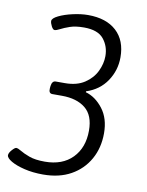

<svg xmlns="http://www.w3.org/2000/svg" viewBox="-81 -765 633 829"><g transform="rotate(10 235.0 -350.0)"><path d="M165 6Q120 6 83 -3Q46 -12 24 -25Q2 -38 2 -50Q2 -60 14 -73.5Q26 -87 32 -87Q40 -87 54.5 -78Q69 -69 95 -59.5Q121 -50 163 -50Q240 -50 284 -95Q328 -140 328 -215Q328 -282 290 -312.5Q252 -343 187 -343H145Q128 -343 130 -366L131 -376Q134 -399 150 -399H190Q242 -399 276 -421.5Q310 -444 326 -477.5Q342 -511 342 -544Q342 -587 316.5 -618.5Q291 -650 230 -650Q193 -650 168.5 -641.5Q144 -633 129 -625Q114 -617 106 -617Q99 -617 92 -630.5Q85 -644 85 -653Q85 -665 110.5 -677.5Q136 -690 172 -698Q208 -706 238 -706Q318 -706 362.5 -665Q407 -624 407 -550Q407 -493 375.5 -446Q344 -399 286 -380V-376Q329 -364 361.5 -322Q394 -280 394 -215Q394 -151 366 -101Q338 -51 287 -22.5Q236 6 165 6Z"/></g></svg>

Font: Asap Condensed Condensed Light
Style: Italic
Weight: 300
Width: 3
Italic angle: -6°
Designer: Pablo Cosgaya
Foundry: Omnibus-Type
Version: Version 3.001; ttfautohint (v1.8.4.7-5d5b)